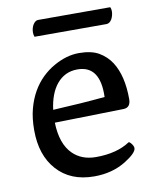

<svg xmlns="http://www.w3.org/2000/svg" viewBox="-88 -857 766 935"><g transform="rotate(-10 295.0 -390.0)"><path d="M52.7 0ZM52.7 -262.7Q52.7 -321.8 64.9 -367.7Q77.1 -413.6 97.9 -450Q118.7 -486.3 146.7 -513.7Q174.8 -541 207 -559.1Q270.5 -595.2 332 -595.2Q393.6 -595.2 430.7 -573.5Q467.8 -551.8 491.2 -515.6Q534.7 -446.8 534.7 -332.5Q534.7 -290 499 -289.1L158.2 -281.7Q161.1 -175.8 212.9 -125Q256.8 -82 326.7 -82Q430.7 -82 495.6 -125.5Q500 -125.5 506.3 -118.2Q518.6 -103.5 518.6 -92.8Q518.6 -69.3 460 -32.7Q392.6 9.3 302.7 9.3Q185.5 9.3 118.7 -65.4Q52.7 -138.7 52.7 -262.7ZM161.1 -344.7Q301.8 -351.6 418.5 -362.8Q423.8 -518.1 311 -518.1Q248 -518.1 208 -469.2Q171.4 -424.3 161.1 -344.7ZM133.3 -710.9Q129.4 -721.7 129.4 -732.4Q129.4 -743.2 132.1 -753.2Q134.8 -763.2 139.6 -771Q150.9 -788.6 164.6 -788.6H521.5Q525.9 -779.8 525.9 -768.8Q525.9 -757.8 523.2 -747.8Q520.5 -737.8 516.1 -729.5Q504.9 -710.9 489.3 -710.9Z"/></g></svg>

Font: Quando
Style: Regular
Weight: 400
Version: Version 1.002